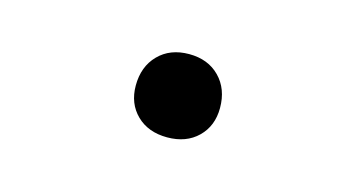

<svg xmlns="http://www.w3.org/2000/svg" viewBox="-35 -526 670 361"><g transform="rotate(15 300.0 -346.0)"><path d="M300 -265Q263 -265 240.5 -287Q218 -309 218 -344Q218 -381 240.5 -404Q263 -427 300 -427Q337 -427 359.5 -404Q382 -381 382 -344Q382 -309 359.5 -287Q337 -265 300 -265Z"/></g></svg>

Font: JetBrains Mono NL
Style: Regular
Weight: 400
Monospace: yes
Designer: Philipp Nurullin, Konstantin Bulenkov
Foundry: JetBrains
Version: Version 2.305; ttfautohint (v1.8.4.7-5d5b)